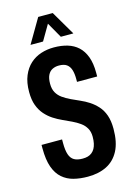

<svg xmlns="http://www.w3.org/2000/svg" viewBox="-132 -943 703 1021"><g transform="rotate(-15 219.5 -432.5)"><path d="M221 12Q179 12 143.5 3Q108 -6 81.5 -29Q55 -52 40.5 -92.5Q26 -133 26 -196Q26 -201 26 -206Q26 -211 26 -215H139Q139 -210 139 -205Q139 -200 139 -195Q139 -155 147 -131.5Q155 -108 172.5 -98Q190 -88 219 -88Q235 -88 247.5 -91.5Q260 -95 270 -103Q280 -111 286.5 -122.5Q293 -134 296.5 -150Q300 -166 300 -187Q300 -215 288.5 -234.5Q277 -254 258 -267.5Q239 -281 216 -292Q193 -303 167.5 -314.5Q142 -326 119 -341Q96 -356 77 -377.5Q58 -399 46.5 -429.5Q35 -460 35 -504Q35 -556 50.5 -593Q66 -630 92 -653.5Q118 -677 151.5 -688Q185 -699 223 -699Q264 -699 297.5 -689Q331 -679 355 -657Q379 -635 392.5 -599Q406 -563 406 -511V-490H295V-506Q295 -536 288.5 -556.5Q282 -577 267 -588Q252 -599 224 -599Q204 -599 188 -591Q172 -583 163 -565Q154 -547 154 -517Q154 -488 165 -468.5Q176 -449 195 -435.5Q214 -422 237 -411Q260 -400 285.5 -389Q311 -378 334 -363Q357 -348 376.5 -326.5Q396 -305 407 -274Q418 -243 418 -199Q418 -125 393.5 -78.5Q369 -32 325 -10Q281 12 221 12ZM107 -744 185 -877H265L343 -744H274L204 -867H248L176 -744Z"/></g></svg>

Font: Archivo ExtraCondensed SemiBold
Style: Regular
Weight: 600
Width: 2
Designer: Hector Gatti
Foundry: Omnibus-Type
Version: Version 2.001